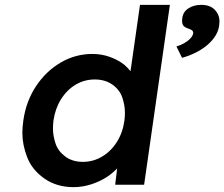

<svg xmlns="http://www.w3.org/2000/svg" viewBox="-20 -760 923 790"><path d="M283 10Q213 10 162.5 -25.5Q112 -61 92 -112.5Q72 -164 72 -213Q72 -237 76 -264Q87 -343 128 -405Q169 -467 229.5 -502.5Q290 -538 360 -538Q398 -538 431.5 -526Q465 -514 491 -494Q506 -481 517 -467L556 -740H679L573 0H454L462 -67Q444 -48 420 -32Q391 -13 355 -1.5Q319 10 283 10ZM321 -94Q364 -94 400.5 -116Q437 -138 461 -176Q485 -214 492 -264Q494 -281 494 -297Q494 -326 483.5 -358Q473 -390 443 -411.5Q413 -433 370 -433Q327 -433 291 -411.5Q255 -390 231 -351.5Q207 -313 200 -264Q198 -247 198 -230Q198 -201 208.5 -169.5Q219 -138 248.5 -116Q278 -94 321 -94ZM729 -522 706 -569Q721 -573 736.5 -581.5Q752 -590 762.5 -601Q773 -612 775 -623Q775 -624 775 -625Q775 -630 771.5 -634Q768 -638 756 -642Q738 -648 733.5 -656Q729 -664 729 -674Q729 -679 730 -685Q733 -711 755 -725.5Q777 -740 808 -740Q844 -740 863.5 -720Q883 -700 883 -672Q883 -664 882 -656Q879 -633 866.5 -613Q854 -593 834.5 -576Q815 -559 788 -545Q761 -531 729 -522Z"/></svg>

Font: Lexend Med
Style: Italic
Weight: 500
Italic angle: -8.13011°
Designer: Bonnie Shaver-Troup, Thomas Jockin
Foundry: Lexend
Version: Version 1.007